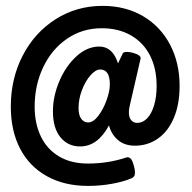

<svg xmlns="http://www.w3.org/2000/svg" viewBox="-20 -546 640 641"><path d="M579.6 -259.3Q579.6 -197.3 560.3 -152.1Q541 -106.9 507.1 -83.3Q473.1 -59.6 430.2 -59.6Q396.5 -59.6 374.3 -78.1Q352.1 -96.7 343.8 -127.4Q306.2 -57.1 247.6 -57.1Q206.5 -57.1 181.6 -87.9Q156.7 -118.7 156.7 -174.3Q156.7 -224.6 178.2 -275.1Q199.7 -325.7 235.4 -358.2Q271 -390.6 311.5 -390.6Q356 -390.6 374 -334.5L390.1 -368.2Q392.6 -372.6 404.3 -372.6Q413.6 -372.6 423.8 -369.6Q436.5 -366.2 443.8 -361.1Q451.2 -356 449.2 -349.6L414.1 -197.3Q410.2 -181.6 410.2 -171.4Q410.2 -153.8 418 -144.8Q425.8 -135.7 438 -135.7Q456.5 -135.7 471.2 -150.9Q485.8 -166 494.4 -194.1Q502.9 -222.2 502.9 -259.3Q502.9 -316.9 481 -360.4Q459 -403.8 417.5 -427.7Q376 -451.7 319.8 -451.7Q254.9 -451.7 203.9 -416.7Q152.8 -381.8 124.3 -321.8Q95.7 -261.7 95.7 -189.9Q95.7 -133.3 116.5 -90.3Q137.2 -47.4 177.2 -23.7Q217.3 0 273.4 0Q339.8 0 399.4 -19.5Q403.3 -21 406.2 -21Q413.1 -21 418 -14.4Q422.9 -7.8 427.2 8.3Q430.7 21.5 430.7 29.8Q430.7 38.1 427.7 42.5Q424.8 46.9 418.9 49.3Q393.1 60.5 353.8 67.6Q314.5 74.7 274.4 74.7Q194.8 74.7 136.5 42.2Q78.1 9.8 47.1 -49.8Q16.1 -109.4 16.1 -189.9Q16.1 -283.7 55.9 -360.6Q95.7 -437.5 165.8 -481.9Q235.8 -526.4 322.3 -526.4Q398.9 -526.4 457.3 -492.2Q515.6 -458 547.6 -397.2Q579.6 -336.4 579.6 -259.3ZM242.2 -185.1Q242.2 -162.1 251 -149.7Q259.8 -137.2 274.4 -137.2Q291 -137.2 307.9 -158.9Q324.7 -180.7 335.7 -211.2Q346.7 -241.7 346.7 -264.2Q346.7 -314 314.5 -314Q299.3 -314 282.2 -294.7Q265.1 -275.4 253.7 -245.4Q242.2 -215.3 242.2 -185.1Z"/></svg>

Font: Courier Prime Sans
Style: Bold
Weight: 700
Designer: Alan Dague-Greene
Foundry: Quote-Unquote Apps
Version: Version 3.020